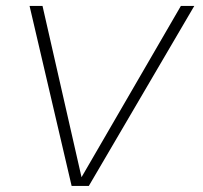

<svg xmlns="http://www.w3.org/2000/svg" viewBox="-20 -610 666 630"><path d="M215 0 77 -590.5H119.5L247.5 -28.5L573.5 -590.5H617.5L271.5 0Z"/></svg>

Font: Anybody ExtraExpanded ExtraLight
Style: Italic
Weight: 200
Width: 8
Italic angle: -10°
Designer: Tyler Finck
Foundry: Etcetera Type Company
Version: Version 1.010; ttfautohint (v1.8.3) -l 8 -r 50 -G 200 -x 14 